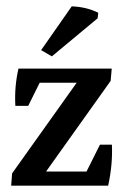

<svg xmlns="http://www.w3.org/2000/svg" viewBox="-20 -584 394 604"><path d="M15.1 0 18.1 -38.6 252.9 -368.2H331.5L328.1 -329.6L93.3 0ZM15.1 0 69.8 -44.4H314.5L320.3 0ZM41.5 -323.7 38.1 -368.2H331.5L276.4 -323.7ZM28.3 -251Q24.9 -311 38.1 -368.2L110.4 -335L68.8 -251ZM320.3 0 250 -40 294.4 -128.9H332Q335 -67.9 320.3 0ZM143.1 -406.7 109.4 -426.3 205.6 -564Q251.5 -562.5 289.1 -543.9L287.1 -526.4Z"/></svg>

Font: Markazi Text Medium
Style: Regular
Weight: 500
Designer: Borna Izadpanah (Arabic designer), Fiona Ross (Arabic design director) and Florian Runge (Latin designer)
Foundry: Borna Izadpanah and Florian Runge
Version: Version 1.001